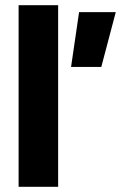

<svg xmlns="http://www.w3.org/2000/svg" viewBox="-20 -723 468 743"><path d="M255 -464 286 -676H428L372 -464ZM52 0V-703H205V0Z"/></svg>

Font: Cairo Play ExtraBold
Style: Regular
Weight: 800
Version: Version 3.119